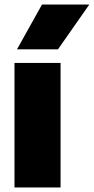

<svg xmlns="http://www.w3.org/2000/svg" viewBox="-20 -828 414 848"><path d="M44 0V-550H247.5V0ZM55 -610 165.5 -808H374.5L236 -610Z"/></svg>

Font: Encode Sans SemiCondensed SemiCondensed Black
Style: Regular
Weight: 900
Width: 4
Designer: Multiple Designers
Foundry: Impallari Type
Version: Version 3.000; ttfautohint (v1.8.3) -l 8 -r 50 -G 200 -x 14 